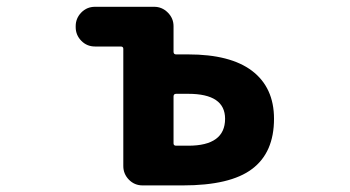

<svg xmlns="http://www.w3.org/2000/svg" viewBox="-20 -569 1040 571"><path d="M404.3 -17.6Q379.9 -17.6 363.3 -34.7Q346.7 -51.8 346.7 -75.2V-423.8Q346.7 -430.7 338.9 -430.7H262.7Q238.3 -430.7 221.7 -447.8Q205.1 -464.8 205.1 -488.3V-491.2Q205.1 -514.6 221.7 -531.7Q238.3 -548.8 262.7 -548.8H438.5Q461.9 -548.8 479 -531.7Q496.1 -514.6 496.1 -491.2V-415Q496.1 -407.2 503.9 -407.2H540Q665 -407.2 729.5 -358.4Q794.9 -308.6 794.9 -215.8Q794.9 -115.2 729.5 -66.4Q665 -17.6 523.4 -17.6ZM540 -135.7Q649.4 -135.7 649.4 -215.8Q649.4 -290 540 -290H503.9Q496.1 -290 496.1 -282.2V-142.6Q496.1 -135.7 503.9 -135.7Z"/></svg>

Font: Rounded Mgen+ 2m bold
Style: Bold
Weight: 700
Designer: [Source Han Sans]
Ryoko NISHIZUKA  (kana & ideographs); Paul D. Hunt (Latin, Greek & Cyrillic); Wenlong ZHANG  (bopomofo
Version: Version 1.059.20150602